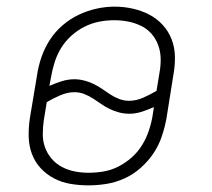

<svg xmlns="http://www.w3.org/2000/svg" viewBox="-20 -551 640 579"><path d="M247 8Q219 8 192.5 3.5Q166 -1 143 -13Q120 -25 102.5 -44Q85 -63 76 -87.5Q67 -112 66.5 -139.5Q66 -167 70 -194L92 -326Q96 -353 105.5 -380Q115 -407 130.5 -431Q146 -455 168.5 -474.5Q191 -494 217.5 -506.5Q244 -519 271.5 -525Q299 -531 326 -531Q353 -531 380 -525Q407 -519 430 -507Q453 -495 470.5 -476Q488 -457 497.5 -432.5Q507 -408 507.5 -380.5Q508 -353 503 -326L482 -194Q477 -167 468 -140Q459 -113 443 -89Q427 -65 404.5 -45Q382 -25 355.5 -13Q329 -1 301.5 3.5Q274 8 247 8ZM369 -247Q380 -247 391 -249.5Q402 -252 412 -256.5Q422 -261 432 -266Q442 -271 452 -277L461 -332Q465 -353 464.5 -374.5Q464 -396 457 -415Q450 -434 437 -449Q424 -464 405.5 -473Q387 -482 366.5 -486Q346 -490 325 -490Q325 -490 325 -490Q325 -490 324 -490Q301 -490 278.5 -485.5Q256 -481 235 -470.5Q214 -460 195.5 -443.5Q177 -427 164.5 -406.5Q152 -386 145 -364Q138 -342 134 -319L129 -292Q147 -300 166 -306Q185 -312 204 -312Q219 -312 234.5 -308Q250 -304 263 -297.5Q276 -291 288.5 -282.5Q301 -274 313 -266Q325 -258 339.5 -252.5Q354 -247 369 -247ZM247 -30Q270 -30 293 -34Q316 -38 337.5 -49Q359 -60 377.5 -76.5Q396 -93 408.5 -113.5Q421 -134 428.5 -156Q436 -178 440 -201L444 -228Q426 -220 407.5 -214Q389 -208 370 -208Q354 -208 339 -212Q324 -216 310.5 -222.5Q297 -229 285 -237.5Q273 -246 260.5 -254Q248 -262 234 -267.5Q220 -273 204 -273Q193 -273 182.5 -270.5Q172 -268 161.5 -263.5Q151 -259 141 -254Q131 -249 121 -243L112 -188Q109 -167 109 -146Q109 -125 116 -106Q123 -87 136 -72Q149 -57 167 -47.5Q185 -38 205.5 -34Q226 -30 247 -30Z"/></svg>

Font: Iosevka Etoile XLtObl
Style: Regular
Weight: 200
Italic angle: -9°
Designer: Belleve Invis
Foundry: Belleve Invis
Version: Version 15.5.2; ttfautohint (v1.8.4)